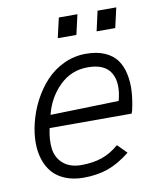

<svg xmlns="http://www.w3.org/2000/svg" viewBox="-77 -722 656 789"><g transform="rotate(-10 251.0 -327.0)"><path d="M203.1 -577.1 222.2 -660.2H299.8L280.8 -577.1ZM365.2 -577.1 383.8 -660.2H461.9L442.9 -577.1ZM209 5.9Q166 5.9 133.1 -7.6Q100.1 -21 79.8 -44.4Q59.6 -67.9 49.3 -99.9Q39.1 -131.8 39.1 -169.2Q39.1 -206.5 48.8 -248Q60.5 -297.4 83.3 -341.1Q106 -384.8 137.9 -419.2Q169.9 -453.6 213.4 -473.9Q256.8 -494.1 305.2 -494.1Q351.1 -494.1 383.8 -479.7Q416.5 -465.3 434.1 -440.9Q451.7 -416.5 459 -382.1Q466.3 -347.7 464.1 -310.3Q461.9 -272.9 452.1 -230Q452.1 -231 448.2 -219.2H106Q95.2 -171.4 100.3 -133.1Q105.5 -94.7 133.8 -70.8Q162.1 -46.9 209 -46.9Q256.8 -46.9 294.2 -59.6Q331.5 -72.3 366.2 -102.1L403.8 -64Q356 -25.9 310.8 -10Q265.6 5.9 209 5.9ZM119.1 -272 404.8 -279.8Q424.3 -352.5 399.2 -395.3Q374 -438 303.2 -438Q234.4 -438 185.5 -390.1Q136.7 -342.3 119.1 -272Z"/></g></svg>

Font: HK Grotesk Light Italic
Style: Regular
Weight: 300
Italic angle: -13°
Designer: Alfredo Marco Pradil and Stefan Peev
Foundry: Hanken Design Co.
Version: Version 1.000;PS 001.000;hotconv 1.0.88;makeotf.lib2.5.64775